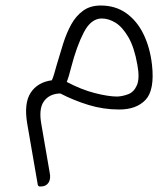

<svg xmlns="http://www.w3.org/2000/svg" viewBox="-20 -388 598 696"><path d="M531 -153Q541 -62 508 -26.5Q475 9 412 9Q355 9 301 -7.5Q247 -24 199 -49H193Q156 -46 138 -19Q120 8 130 63L160 237Q165 260 156 274Q147 288 128 288H124Q119 288 117 282L79 62Q66 -13 91 -51.5Q116 -90 168 -97Q173 -108 177 -122.5Q181 -137 186 -154Q197 -192 209 -230Q221 -268 238 -299Q255 -330 281 -349Q307 -368 345 -368Q399 -368 438 -340Q477 -312 500.5 -263.5Q524 -215 531 -153ZM405 -38Q426 -39 446 -47Q466 -55 476.5 -79.5Q487 -104 478 -153Q467 -216 445.5 -253Q424 -290 399 -305.5Q374 -321 349 -321Q310 -321 284 -271Q258 -221 238 -144Q234 -128 230 -114.5Q226 -101 222 -91Q275 -63 324 -50.5Q373 -38 405 -38Z"/></svg>

Font: Zain Light
Style: Italic
Weight: 300
Italic angle: -10°
Designer: Zain,Boutros
Foundry: Mobile Telecommunications Company (Zain), 2024
Version: Version 1.51; ttfautohint (v1.8.4)